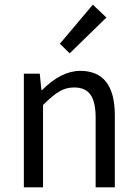

<svg xmlns="http://www.w3.org/2000/svg" viewBox="-20 -801 587 821"><path d="M82 0V-486H150L157 -416H160Q242 -498 323 -498Q471 -498 471 -308V0H389V-297Q389 -365 367 -396Q345 -427 297 -427Q262 -427 233 -409.5Q204 -392 164 -352V0ZM278 -573 236 -614 377 -781 435 -726Z"/></svg>

Font: Toshiba Sans
Style: Regular
Weight: 400
Designer: Paul D. Hunt
Foundry: Toshiba Corporation
Version: Version 2.020;PS 2.0;hotconv 1.0.86;makeotf.lib2.5.63406